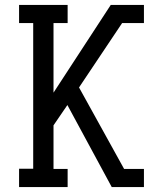

<svg xmlns="http://www.w3.org/2000/svg" viewBox="-20 -755 640 775"><path d="M57 0V-74H114V-662H57V-735H253V-662H196V-381L427 -735H561V-662H473L299 -402L481 -73H561V0H431L252 -331L196 -249V-73H253V0Z"/></svg>

Font: Iosevka HT Extended
Style: Regular
Weight: 400
Width: 7
Monospace: yes
Designer: Belleve Invis
Foundry: Belleve Invis
Version: Version 32.3.0; ttfautohint (v1.8.4)